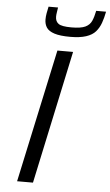

<svg xmlns="http://www.w3.org/2000/svg" viewBox="-60 -948 568 988"><g transform="rotate(5 223.5 -454.5)"><path d="M67 0 215 -688H296L149 0ZM274 -764Q222 -764 192.5 -773.5Q163 -783 151.5 -800.5Q140 -818 140 -842Q140 -858 143 -874.5Q146 -891 150 -909H199Q197 -895 195 -883Q193 -871 193 -861Q193 -837 209.5 -825Q226 -813 276 -813Q325 -813 348 -824Q371 -835 380.5 -856.5Q390 -878 396 -909H447Q441 -877 431.5 -850.5Q422 -824 405 -804.5Q388 -785 356 -774.5Q324 -764 274 -764Z"/></g></svg>

Font: Saira Expanded
Style: Italic
Weight: 400
Width: 7
Italic angle: -12°
Designer: Hector Gatti with collaboration of the Omnibus-Type team
Foundry: Omnibus-Type
Version: Version 1.101